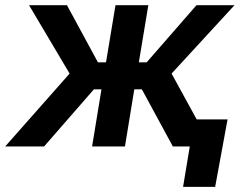

<svg xmlns="http://www.w3.org/2000/svg" viewBox="-41 -566 936 742"><path d="M-21 0 228 -281.7 71.3 -545.9H217.8L337.4 -325.2H368.7L405.3 -545.9H532.2L495.6 -325.2H525.9L718.3 -545.9H865.2L622.1 -281.7L776.4 0H627L507.3 -220.7H478L441.9 0H314.9L351.1 -220.7H321.8L129.4 0ZM666.5 156.2 692.4 0H652.3L669.4 -104.5H838.4L790.5 156.2Z"/></svg>

Font: Inter SemiBold
Style: Italic
Weight: 600
Italic angle: -9.3988°
Designer: Rasmus Andersson
Foundry: rsms
Version: Version 4.001;git-66647c0bb